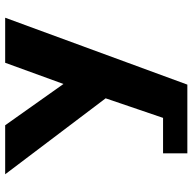

<svg xmlns="http://www.w3.org/2000/svg" viewBox="-21 -721 741 739"><g transform="rotate(-90 349.5 -351.5)"><path d="M393.3 -0.9 650.8 -702.1H477.4L395.8 -477.7L236.9 -702.1H48.2L340.6 -315.4L265.3 -94.4H128.9V-0.9Z"/></g></svg>

Font: Sztylet
Style: Bd
Weight: 700
Foundry: Cannot Into Space Fonts, PlusOne Fonts
Version: Version 0.12